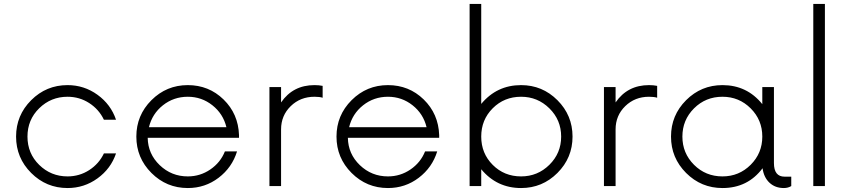

<svg xmlns="http://www.w3.org/2000/svg" viewBox="-20 -940 4285 970"><path d="M321.2 10Q213.8 10 137.5 -66.2Q61.2 -142.5 61.2 -250Q61.2 -357.5 137.5 -433.8Q213.8 -510 321.2 -510Q405 -510 472.5 -461.2Q540 -412.5 566.2 -335H505Q480 -387.5 430.6 -419.4Q381.2 -451.2 321.2 -451.2Q237.5 -451.2 178.1 -393.1Q118.8 -335 118.8 -250Q118.8 -165 178.1 -106.9Q237.5 -48.8 321.2 -48.8Q381.2 -48.8 430.6 -80.6Q480 -112.5 505 -165H566.2Q540 -87.5 472.5 -38.8Q405 10 321.2 10Z M1187.5 -257.5V-243.8H726.2Q727.5 -162.5 786.9 -105.6Q846.2 -48.8 928.8 -48.8Q991.2 -48.8 1042.5 -83.8Q1093.8 -118.8 1116.2 -175H1177.5Q1152.5 -93.8 1084.4 -41.9Q1016.2 10 928.8 10Q821.2 10 745 -66.2Q668.8 -142.5 668.8 -250Q668.8 -357.5 745 -433.8Q821.2 -510 928.8 -510Q1035 -510 1109.4 -437.5Q1183.8 -365 1187.5 -257.5ZM928.8 -451.2Q857.5 -451.2 803.1 -408.1Q748.8 -365 732.5 -297.5H1123.8Q1107.5 -365 1053.1 -408.1Q998.8 -451.2 928.8 -451.2Z M1568.8 -510Q1591.2 -510 1610 -506.2V-446.2Q1595 -451.2 1568.8 -451.2Q1497.5 -451.2 1448.8 -403.8Q1400 -356.2 1400 -286.2V0H1341.2V-500H1400V-422.5Q1460 -510 1568.8 -510Z M2198.8 -257.5V-243.8H1737.5Q1738.8 -162.5 1798.1 -105.6Q1857.5 -48.8 1940 -48.8Q2002.5 -48.8 2053.8 -83.8Q2105 -118.8 2127.5 -175H2188.8Q2163.8 -93.8 2095.6 -41.9Q2027.5 10 1940 10Q1832.5 10 1756.2 -66.2Q1680 -142.5 1680 -250Q1680 -357.5 1756.2 -433.8Q1832.5 -510 1940 -510Q2046.2 -510 2120.6 -437.5Q2195 -365 2198.8 -257.5ZM1940 -451.2Q1868.8 -451.2 1814.4 -408.1Q1760 -365 1743.8 -297.5H2135Q2118.8 -365 2064.4 -408.1Q2010 -451.2 1940 -451.2Z M2612.5 -510Q2720 -510 2796.2 -433.8Q2872.5 -357.5 2872.5 -250Q2872.5 -142.5 2796.2 -66.2Q2720 10 2612.5 10Q2490 10 2411.2 -85V0H2352.5V-920H2411.2V-415Q2490 -510 2612.5 -510ZM2612.5 -48.8Q2696.2 -48.8 2755.6 -107.5Q2815 -166.2 2815 -250Q2815 -333.8 2755.6 -392.5Q2696.2 -451.2 2612.5 -451.2Q2527.5 -451.2 2469.4 -393.1Q2411.2 -335 2411.2 -250Q2411.2 -165 2469.4 -106.9Q2527.5 -48.8 2612.5 -48.8Z M3258.8 -510Q3281.2 -510 3300 -506.2V-446.2Q3285 -451.2 3258.8 -451.2Q3187.5 -451.2 3138.8 -403.8Q3090 -356.2 3090 -286.2V0H3031.2V-500H3090V-422.5Q3150 -510 3258.8 -510Z M3943.8 -47.5H3977.5V0Q3961.2 10 3940 10Q3896.2 10 3867.5 -16.9Q3838.8 -43.8 3832.5 -90Q3757.5 10 3630 10Q3522.5 10 3446.2 -66.2Q3370 -142.5 3370 -250Q3370 -357.5 3446.2 -433.8Q3522.5 -510 3630 -510Q3753.8 -510 3831.2 -413.8V-500H3890V-116.2Q3890 -47.5 3943.8 -47.5ZM3630 -48.8Q3713.8 -48.8 3772.5 -107.5Q3831.2 -166.2 3831.2 -250Q3831.2 -333.8 3772.5 -392.5Q3713.8 -451.2 3630 -451.2Q3545 -451.2 3486.2 -392.5Q3427.5 -333.8 3427.5 -250Q3427.5 -166.2 3486.2 -107.5Q3545 -48.8 3630 -48.8Z M4088.8 0V-920H4147.5V0Z"/></svg>

Font: Now Light
Style: Regular
Weight: 300
Designer: Alfredo Marco Pradil
Foundry: Alfredo Marco Pradil
Version: Version 1.002;PS 001.002;hotconv 1.0.88;makeotf.lib2.5.64775